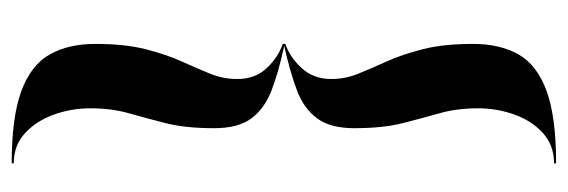

<svg xmlns="http://www.w3.org/2000/svg" viewBox="-341 -479 970 328"><g transform="rotate(90 144.0 -315.0)"><path d="M259 -780V-776.5Q228 -776.5 207 -757.2Q186 -738 175.5 -708.2Q165 -678.5 165 -647Q165 -610.5 173.5 -580.8Q182 -551 190.5 -517.5Q199 -484 199 -435Q199 -394.5 182.2 -371.8Q165.5 -349 134.2 -337.2Q103 -325.5 58.5 -315.5Q103 -306 134.2 -294Q165.5 -282 182.2 -259.5Q199 -237 199 -196Q199 -147 190.5 -113.5Q182 -80 173.5 -50.2Q165 -20.5 165 16Q165 47.5 175.5 77.2Q186 107 207 126.8Q228 146.5 259 146.5V150Q180 150 135.5 133.5Q91 117 73 85Q55 53 55 7Q55 -43 64 -78.5Q73 -114 85 -140.5Q97 -167 106 -189.2Q115 -211.5 115 -235Q115 -266 96.2 -285.8Q77.5 -305.5 55 -313V-317.5Q77.5 -325 96.2 -345.2Q115 -365.5 115 -396Q115 -419.5 106 -441.8Q97 -464 85 -490.5Q73 -517 64 -552.5Q55 -588 55 -638Q55 -684 73 -715.8Q91 -747.5 135.5 -763.8Q180 -780 259 -780Z"/></g></svg>

Font: Bodoni Moda 48pt Medium
Style: Regular
Weight: 500
Designer: Owen Earl
Foundry: indestructible type
Version: Version 2.005